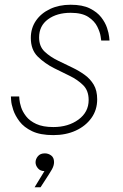

<svg xmlns="http://www.w3.org/2000/svg" viewBox="-20 -560 517 810"><path d="M205 10Q150 10 115.5 -6.5Q81 -23 62.5 -47.5Q44 -72 36 -96Q28 -120 27 -136.5Q26 -153 26 -153H61Q61 -153 62 -140Q63 -127 69 -108Q75 -89 90 -69.5Q105 -50 133 -37Q161 -24 205 -24Q268 -24 311 -55.5Q354 -87 354 -138Q354 -178 330.5 -201Q307 -224 274 -240L209 -272Q169 -292 139.5 -321Q110 -350 110 -400Q110 -441 131.5 -472.5Q153 -504 191 -522Q229 -540 278 -540Q328 -540 359 -524.5Q390 -509 407 -487Q424 -465 431.5 -442.5Q439 -420 440.5 -404.5Q442 -389 442 -389H407Q407 -389 404.5 -406.5Q402 -424 390.5 -447.5Q379 -471 352.5 -488.5Q326 -506 278 -506Q220 -506 182.5 -478.5Q145 -451 145 -402Q145 -364 168.5 -342Q192 -320 225 -304L287 -274Q314 -261 337.5 -244Q361 -227 375.5 -202.5Q390 -178 390 -141Q390 -96 365.5 -62Q341 -28 299.5 -9Q258 10 205 10ZM151 230H126L182 138L198 152Q191 157 183.5 159.5Q176 162 169 162Q150 162 140 150Q130 138 130 125Q130 111 140 99Q150 87 169 87Q184 87 196 96Q208 105 208 124Q208 139 198.5 155.5Q189 172 166 207Z"/></svg>

Font: Be Vietnam Pro Variable Thin
Style: Italic
Weight: 100
Italic angle: -12°
Designer: Lam Bao, Tony Le, Vietanh Nguyen
Foundry: Yellow Type Foundry
Version: Version 1.002